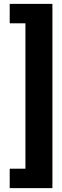

<svg xmlns="http://www.w3.org/2000/svg" viewBox="-20 -829 320 989"><path d="M30 140V40H111V-709H30V-809H250V140Z"/></svg>

Font: Rowdies
Style: Regular
Weight: 400
Designer: Jaikishan Patel
Version: Version 1.000; ttfautohint (v1.8.3)